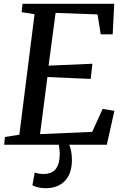

<svg xmlns="http://www.w3.org/2000/svg" viewBox="-20 -763 651 1012"><path d="M6 -41 82 -53 162 -688 94 -699 99 -743H582L574 -582H511L494 -687L273 -695L236 -417L467 -427L458 -347L230 -357L191 -56L466 -68L521 -189L583 -179L543 0H345Q359 33 359 80Q359 152 322 190.5Q285 229 220 229Q200 229 180.5 224.5Q161 220 151 213L163 146Q169 149 182 151.5Q195 154 209 154Q254 154 274.5 127Q295 100 295 46Q295 30 290 0H2Z"/></svg>

Font: Koeln Type Serif
Style: Italic
Weight: 400
Italic angle: -8°
Designer: Eben Sorkin
Foundry: Eben Sorkin
Version: Version 2.002